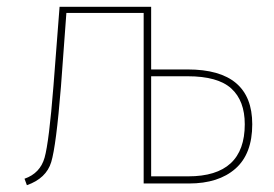

<svg xmlns="http://www.w3.org/2000/svg" viewBox="-20 -539 806 564"><path d="M531 -335Q721 -335 721 -174Q721 -87 671.5 -43.5Q622 0 535 0H402V-501H175L159 -284Q145 -111 130.5 -63Q116 -15 59 5L52 -14Q98 -30 111 -76Q124 -122 137 -286L155 -519H424V-335ZM533 -21Q699 -21 699 -174Q699 -243 659.5 -279Q620 -315 531 -315H424V-21Z"/></svg>

Font: FiraGO Thin
Style: Regular
Weight: 100
Designer: bBox Type
Foundry: bBox Type GmbH
Version: Version 1.001;PS 001.001;hotconv 1.0.88;makeotf.lib2.5.64775